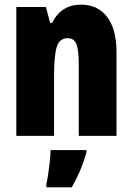

<svg xmlns="http://www.w3.org/2000/svg" viewBox="-20 -583 569 824"><path d="M328 -563Q400 -563 440 -510Q480 -457 480 -360V0H318V-308Q318 -363 309 -391Q300 -419 270 -419Q236 -419 224 -383Q212 -347 212 -253V0H50V-553H177L195 -485H204Q242 -563 328 -563ZM351 72Q328 152 288 221H179V207Q183 190 187 163Q191 136 194 108.5Q197 81 197 61H351Z"/></svg>

Font: Noto Sans Gurmukhi UI ExtraCondensed Black
Style: Regular
Weight: 900
Width: 2
Designer: Jelle Bosma - Monotype Design Team
Foundry: Monotype Imaging Inc.
Version: Version 2.004; ttfautohint (v1.8.4.7-5d5b)